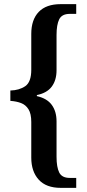

<svg xmlns="http://www.w3.org/2000/svg" viewBox="-20 -780 418 927"><path d="M273 127Q203 127 167 87.5Q131 48 131 -19V-191Q131 -231 117.5 -252.5Q104 -274 81.5 -282.5Q59 -291 30 -293V-343Q73 -344 102 -364Q131 -384 131 -443V-616Q131 -685 167 -722.5Q203 -760 273 -760H348V-713H317Q279 -713 266 -687Q253 -661 253 -611V-441Q253 -393 230 -362Q207 -331 158 -321V-316Q207 -305 230 -273.5Q253 -242 253 -194V-23Q253 27 266 53Q279 79 317 79H348V127Z"/></svg>

Font: Noto Serif Thai Condensed SemiBold
Style: Regular
Weight: 600
Width: 3
Designer: Monotype Design Team
Foundry: Monotype Imaging Inc.
Version: Version 2.002; ttfautohint (v1.8.4.7-5d5b)